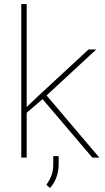

<svg xmlns="http://www.w3.org/2000/svg" viewBox="-20 -770 513 938"><path d="M465.3 0 207.5 -303.7 450.2 -528.3H412.6L172.4 -306.2L110.4 -247.6V-750H84V0H110.4V-219.2L188 -285.6L431.2 0ZM240.2 -7.3V31.2C240.2 73.7 229.5 100.1 206.5 132.8L224.6 148.4C249.5 120.6 266.6 81.5 266.6 30.3V-7.3Z"/></svg>

Font: Vazirmatn Thin
Style: Regular
Weight: 100
Designer: Saber Rastikerdar
Foundry: Saber Rastikerdar
Version: Version 33.003